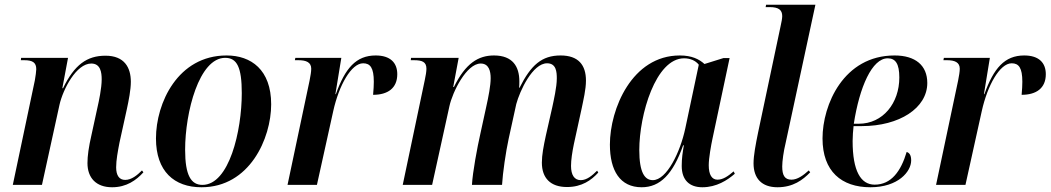

<svg xmlns="http://www.w3.org/2000/svg" viewBox="-20 -780 4432 810"><path d="M453 10C514 10 555 -20 585 -53L579 -61C559 -41 535 -21 508 -21C483 -21 470 -40 470 -74C470 -105 477 -141 484 -178L515 -319C523 -356 532 -401 532 -435C532 -495 505 -545 425 -545C347 -545 294 -507 246 -408H243L267 -536H69L68 -526H82C118 -526 133 -516 133 -488C133 -479 130 -459 127 -441L34 0H157L231 -338C246 -404 302 -512 365 -512C404 -512 409 -475 409 -445C409 -408 397 -352 391 -326L366 -211C354 -159 349 -122 349 -92C349 -30 385 10 453 10Z M830 10C1033 10 1124 -196 1124 -340C1124 -486 1039 -546 936 -546C730 -546 638 -345 638 -196C638 -57 715 10 830 10ZM834 0C786 0 761 -40 761 -148C761 -307 820 -536 930 -536C980 -536 1000 -496 1000 -387C1000 -228 947 0 834 0Z M1286 -440 1193 0H1317L1386 -312C1410 -420 1462 -513 1512 -513C1542 -513 1557 -494 1557 -435C1557 -420 1556 -402 1554 -380C1616 -380 1656 -408 1656 -467C1656 -515 1627 -546 1565 -546C1482 -546 1436 -492 1397 -383H1395L1420 -536H1226L1224 -526H1239C1272 -526 1293 -517 1293 -490C1293 -478 1290 -460 1286 -440Z M2372 9C2435 9 2475 -20 2504 -52L2499 -60C2479 -40 2456 -20 2430 -20C2403 -20 2389 -42 2389 -80C2389 -105 2394 -138 2401 -172L2434 -323C2441 -358 2452 -402 2452 -440C2452 -506 2420 -546 2345 -546C2266 -546 2220 -506 2172 -410H2170C2171 -417 2171 -428 2171 -437C2171 -499 2143 -546 2064 -546C1998 -546 1944 -513 1895 -413H1892L1915 -536H1714L1713 -526H1726C1761 -526 1779 -519 1779 -490C1779 -479 1776 -460 1772 -442L1679 0H1803L1876 -332C1889 -392 1948 -512 2008 -512C2043 -512 2050 -479 2050 -450C2050 -419 2041 -373 2031 -328L2007 -218C1993 -156 1974 -54 1971 0H2098C2101 -51 2114 -140 2126 -195L2158 -341C2173 -397 2227 -513 2288 -513C2327 -513 2329 -476 2329 -449C2329 -412 2316 -357 2310 -328L2283 -209C2273 -163 2266 -126 2266 -94C2266 -29 2302 9 2372 9Z M2687 10C2765 10 2819 -45 2862 -167H2865C2860 -137 2856 -113 2856 -80C2856 -20 2889 10 2943 10C3003 10 3049 -20 3080 -47L3075 -57C3052 -37 3030 -22 3007 -22C2983 -22 2970 -43 2970 -83C2970 -113 2980 -168 2986 -196L3058 -535H3032L2952 -510C2930 -530 2899 -546 2848 -546C2646 -546 2553 -320 2553 -170C2553 -60 2596 10 2687 10ZM2734 -20C2700 -20 2677 -52 2677 -147C2677 -296 2746 -534 2866 -534C2891 -534 2914 -525 2928 -507L2871 -238C2850 -139 2793 -20 2734 -20Z M3260 10C3326 10 3367 -21 3398 -53L3392 -61C3369 -40 3344 -22 3319 -22C3290 -22 3280 -41 3280 -78C3280 -100 3286 -143 3294 -175L3420 -760H3212L3210 -750H3227C3265 -750 3280 -738 3280 -712C3280 -703 3277 -686 3273 -669L3178 -220C3168 -171 3159 -124 3159 -91C3159 -28 3193 10 3260 10Z M3652 10C3769 10 3824 -56 3824 -103C3824 -125 3817 -135 3805 -139C3781 -58 3740 -1 3670 -1C3611 -1 3577 -59 3577 -185C3577 -201 3579 -234 3581 -248H3616C3774 -248 3892 -324 3892 -430C3892 -504 3842 -546 3754 -546C3539 -546 3450 -338 3450 -196C3450 -57 3530 10 3652 10ZM3603 -258H3582C3606 -413 3659 -534 3725 -534C3758 -534 3774 -511 3774 -453C3774 -345 3705 -258 3603 -258Z M4022 -440 3929 0H4053L4122 -312C4146 -420 4198 -513 4248 -513C4278 -513 4293 -494 4293 -435C4293 -420 4292 -402 4290 -380C4352 -380 4392 -408 4392 -467C4392 -515 4363 -546 4301 -546C4218 -546 4172 -492 4133 -383H4131L4156 -536H3962L3960 -526H3975C4008 -526 4029 -517 4029 -490C4029 -478 4026 -460 4022 -440Z"/></svg>

Font: Noto Serif Display SemiCondensed SemiBold
Style: Italic
Weight: 600
Width: 4
Italic angle: -12°
Designer: Monotype Design Team
Foundry: Monotype Imaging Inc.
Version: Version 2.009